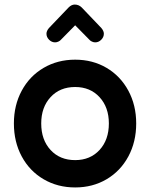

<svg xmlns="http://www.w3.org/2000/svg" viewBox="-20 -794 659 843"><path d="M41 -252Q41 -332 75.5 -396Q110 -460 171.5 -496Q233 -532 310 -532Q387 -532 448 -496Q509 -460 543.5 -396Q578 -332 578 -252Q578 -171 543.5 -107Q509 -43 448 -7Q387 29 310 29Q233 29 171.5 -7Q110 -43 75.5 -107Q41 -171 41 -252ZM458 -252Q458 -323 417 -367.5Q376 -412 310 -412Q243 -412 202 -367.5Q161 -323 161 -252Q161 -180 202 -135.5Q243 -91 310 -91Q376 -91 417 -135.5Q458 -180 458 -252ZM425 -671Q436 -658 436 -646Q436 -631 424.5 -619.5Q413 -608 398 -608Q391 -608 383.5 -611.5Q376 -615 372 -620L310 -683L248 -620Q244 -615 236.5 -611.5Q229 -608 222 -608Q207 -608 195.5 -619.5Q184 -631 184 -646Q184 -658 195 -671L281 -761Q294 -774 308 -774Q326 -774 339 -761Z"/></svg>

Font: Tsukimi Rounded
Style: Bold
Weight: 700
Designer: Takashi Funayama
Foundry: Takashi Funayama
Version: Version 1.032; ttfautohint (v1.8.3)